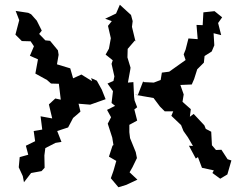

<svg xmlns="http://www.w3.org/2000/svg" viewBox="-20 -752 1040 809"><path d="M627 -339 654 -303 674 -283H710L702 -264L743 -225L753 -200L772 -173L793 -137L776 -138L805 -84L814 -90L831 -45L881 -34L875 -23L908 1L938 -17L955 -76L939 -81L913 -121L890 -120L873 -140L870 -197L847 -209L841 -224L796 -272L780 -260L784 -292L749 -323L754 -354L740 -394L788 -396L798 -419L811 -460L839 -488L842 -516L872 -535L883 -561L880 -612L912 -604L899 -655L916 -679L884 -705L837 -700L834 -646L808 -647L813 -587L774 -590L762 -543L754 -523L762 -499L693 -450L662 -446L657 -415L628 -404L586 -406L583 -409L561 -352L547 -353ZM45 -606 72 -579 109 -578 123 -557 106 -517 140 -502 129 -442 178 -415 195 -400 228 -399 236 -332 213 -337 186 -312 200 -253 151 -262 158 -206 122 -200 128 -157 89 -138 99 -100 63 -90 59 -47 76 -10 81 16 111 -23 155 -31 168 -45 167 -97 171 -128 214 -150 239 -154 221 -200 267 -215 288 -255 308 -272 319 -282 311 -315 360 -311 425 -334 409 -374 388 -412 364 -423 368 -410 323 -438 288 -422 276 -464 220 -481 227 -521 224 -540 191 -580 171 -582 145 -609 156 -623 135 -665 111 -692 99 -698 46 -706 61 -667ZM423 -673 451 -663 435 -643 447 -591 439 -547 425 -522 455 -498 450 -483 462 -430 458 -411 433 -400 456 -368 450 -318 465 -306 431 -289 448 -258 434 -231 453 -172 458 -141 454 -138 439 -92 470 -74 458 -32 447 -1 479 37 512 27 559 5 526 -26 538 -47 557 -86 552 -111 528 -170 525 -195V-226L558 -244L546 -291L558 -300L547 -329L545 -344L542 -406L519 -404L529 -459L530 -467L517 -510L518 -546L548 -581L551 -577L536 -639L539 -663L532 -689L485 -732L469 -695Z"/></svg>

Font: チョークS
Style: Regular
Weight: 400
Designer: [Stick] Fontworks Inc.
Foundry: [Stick] Fontworks Inc.
Version: Version 1.200;FEAKit 1.0